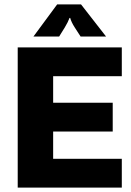

<svg xmlns="http://www.w3.org/2000/svg" viewBox="-20 -856 590 867"><path d="M60 -9V-642H530V-512H220V-392H489V-262H220V-139H530V-9ZM459 -691H344Q333 -708 317.5 -732Q302 -756 297 -775H294Q287 -756 272.5 -732Q258 -708 247 -691H131L238 -836H346Z"/></svg>

Font: Bakbak One
Style: Regular
Weight: 400
Designer: Saumya Kishore and Sanchit Sawaria
Foundry: A Good Feeling
Version: Version 1.003; ttfautohint (v1.8.3)